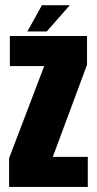

<svg xmlns="http://www.w3.org/2000/svg" viewBox="-20 -740 385 760"><path d="M16 0V-114L155 -478.5H19V-597.5H324.5V-483.5L189 -119H327.5V0ZM88.5 -615.5 146 -719.5H256.5L165 -615.5Z"/></svg>

Font: Anybody Condensed ExtraBold
Style: Regular
Weight: 800
Width: 3
Designer: Tyler Finck
Foundry: Etcetera Type Company
Version: Version 1.010; ttfautohint (v1.8.3) -l 8 -r 50 -G 200 -x 14 